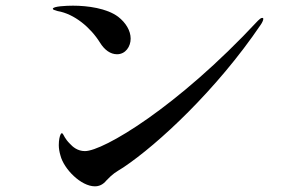

<svg xmlns="http://www.w3.org/2000/svg" viewBox="-20 -695 1040 676"><path d="M392 -504C422 -504 440 -531 440 -559C440 -587 423 -615 396 -636C356 -666 288 -675 237 -675C214 -675 166 -673 166 -664C166 -661 172 -659 183 -656C242 -646 299 -598 332 -545C348 -519 369 -504 392 -504ZM193 -147C205 -100 265 -39 314 -39C328 -39 342 -44 355 -60C379 -85 385 -87 415 -106C536 -187 743 -379 898 -608C903 -615 907 -624 907 -628C907 -631 906 -632 903 -632C899 -632 894 -628 888 -622C603 -316 343 -163 279 -163C253 -163 236 -178 226 -189C208 -207 205 -219 201 -224C199 -227 195 -226 194 -223C190 -216 187 -202 187 -184C187 -173 189 -160 193 -147Z"/></svg>

Font: Shippori Mincho OTF SemiBold
Style: Regular
Weight: 600
Designer: FONTDASU
Foundry: FONTDASU / Google Inc. / but / Adobe
Version: Version 3.300;hotconv 1.0.109;makeotfexe 2.5.65596